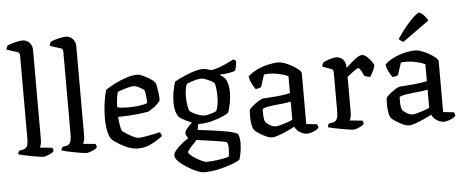

<svg xmlns="http://www.w3.org/2000/svg" viewBox="-59 -952 3161 1305"><g transform="rotate(-5 1521.0 -300.0)"><path d="M203 0Q195 0 173 -3.5Q151 -7 123.5 -12Q96 -17 72 -22.5Q48 -28 36 -32Q36 -39 39.5 -46Q43 -53 46 -56L73 -61Q89 -64 98 -79Q107 -94 107 -139V-700Q107 -708 104 -714.5Q101 -721 91 -724L19 -747Q20 -757 23 -764Q26 -771 28 -774Q39 -780 59 -786Q79 -792 99.5 -796Q120 -800 131 -800Q160 -800 179 -779.5Q198 -759 198 -730V-120Q198 -99 194 -84.5Q190 -70 187 -64L270 -56Q272 -53 274.5 -47.5Q277 -42 277 -33Q272 -25 258 -17.5Q244 -10 228.5 -5Q213 0 203 0Z M498 0Q490 0 468 -3.5Q446 -7 418.5 -12Q391 -17 367 -22.5Q343 -28 331 -32Q331 -39 334.5 -46Q338 -53 341 -56L368 -61Q384 -64 393 -79Q402 -94 402 -139V-700Q402 -708 399 -714.5Q396 -721 386 -724L314 -747Q315 -757 318 -764Q321 -771 323 -774Q334 -780 354 -786Q374 -792 394.5 -796Q415 -800 426 -800Q455 -800 474 -779.5Q493 -759 493 -730V-120Q493 -99 489 -84.5Q485 -70 482 -64L565 -56Q567 -53 569.5 -47.5Q572 -42 572 -33Q567 -25 553 -17.5Q539 -10 523.5 -5Q508 0 498 0Z M851 0Q823 0 794 -10Q765 -20 739.5 -34.5Q714 -49 696 -62Q678 -75 673 -82Q660 -99 652 -137.5Q644 -176 644 -220Q644 -281 652 -334Q660 -387 670 -417Q684 -426 708.5 -440Q733 -454 763.5 -467.5Q794 -481 826 -490.5Q858 -500 887 -500Q903 -500 927.5 -489Q952 -478 974.5 -463.5Q997 -449 1005 -438Q1011 -431 1015.5 -408.5Q1020 -386 1023 -360Q1026 -334 1025 -313Q1010 -290 985.5 -272Q961 -254 946 -245Q936 -242 905 -237.5Q874 -233 829.5 -229.5Q785 -226 735 -226Q736 -194 741.5 -165Q747 -136 752 -129Q758 -123 778.5 -109.5Q799 -96 823 -84Q847 -72 862 -72Q878 -72 908 -77Q938 -82 966.5 -88Q995 -94 1007 -97Q1010 -93 1014.5 -86Q1019 -79 1019 -70Q990 -46 945 -23Q900 0 851 0ZM808 -284Q845 -284 884 -289Q923 -294 940 -303Q940 -315 938.5 -333Q937 -351 934.5 -367Q932 -383 930 -389Q928 -393 914.5 -401.5Q901 -410 885 -417.5Q869 -425 858 -425Q848 -425 825.5 -420Q803 -415 780.5 -407.5Q758 -400 748 -395Q741 -377 737.5 -347Q734 -317 734 -292Q745 -288 766.5 -286Q788 -284 808 -284Z M1285 200Q1265 200 1233 186.5Q1201 173 1168.5 152.5Q1136 132 1114 109.5Q1092 87 1092 69Q1092 54 1108.5 34Q1125 14 1149.5 -6Q1174 -26 1196 -40Q1191 -47 1185.5 -57.5Q1180 -68 1180 -76Q1180 -88 1197 -108.5Q1214 -129 1230 -144Q1190 -161 1169 -173Q1148 -185 1141 -195Q1132 -207 1125 -230.5Q1118 -254 1118 -285Q1118 -333 1126 -371Q1134 -409 1141 -431Q1151 -437 1173.5 -448Q1196 -459 1225 -471Q1254 -483 1283 -491.5Q1312 -500 1335 -500Q1348 -500 1366.5 -495Q1385 -490 1393 -487Q1421 -491 1451 -502.5Q1481 -514 1507.5 -526.5Q1534 -539 1549 -547L1566 -536Q1566 -518 1561.5 -498.5Q1557 -479 1554 -469Q1533 -461 1506 -457Q1479 -453 1451 -452V-447Q1460 -442 1470.5 -433.5Q1481 -425 1490 -411Q1497 -395 1501.5 -372Q1506 -349 1506 -329Q1506 -289 1498.5 -251Q1491 -213 1482 -189Q1469 -179 1438.5 -165.5Q1408 -152 1365 -141Q1322 -130 1272 -129L1265 -90Q1273 -89 1300.5 -86Q1328 -83 1364.5 -78Q1401 -73 1437.5 -67Q1474 -61 1502 -53Q1530 -45 1538 -37Q1543 -24 1545.5 -8.5Q1548 7 1548 21Q1548 52 1542.5 84Q1537 116 1530 136Q1515 147 1475.5 162Q1436 177 1385.5 188.5Q1335 200 1285 200ZM1319 -184Q1330 -184 1347.5 -188Q1365 -192 1380.5 -197.5Q1396 -203 1402 -207Q1409 -220 1414 -246.5Q1419 -273 1419 -301Q1419 -335 1415.5 -362.5Q1412 -390 1407 -398Q1402 -404 1385 -413Q1368 -422 1349 -429Q1330 -436 1320 -436Q1308 -436 1287.5 -431.5Q1267 -427 1247.5 -420Q1228 -413 1219 -408Q1213 -395 1209 -372Q1205 -349 1205 -326Q1205 -288 1210.5 -258.5Q1216 -229 1222 -223Q1227 -217 1245.5 -207.5Q1264 -198 1285 -191Q1306 -184 1319 -184ZM1308 131Q1328 131 1357.5 128Q1387 125 1415.5 120Q1444 115 1459 109Q1462 101 1463.5 82.5Q1465 64 1465 53Q1465 25 1457 11Q1455 8 1435.5 4.5Q1416 1 1388 -3.5Q1360 -8 1331 -12Q1302 -16 1280 -19Q1258 -22 1252 -23Q1238 -9 1223 7Q1208 23 1197.5 36Q1187 49 1187 55Q1187 62 1201.5 75Q1216 88 1236.5 100.5Q1257 113 1277 122Q1297 131 1308 131Z M1766 4Q1747 4 1721.5 -8Q1696 -20 1674 -34.5Q1652 -49 1646 -58Q1638 -68 1633 -93.5Q1628 -119 1628 -151Q1628 -175 1630 -194Q1632 -201 1649.5 -216.5Q1667 -232 1689 -246.5Q1711 -261 1725 -264Q1733 -265 1750.5 -266Q1768 -267 1790 -269Q1818 -270 1851 -274.5Q1884 -279 1912 -285V-400Q1886 -413 1849.5 -421Q1813 -429 1784 -429Q1774 -429 1764.5 -428Q1755 -427 1747 -426L1720 -343Q1716 -341 1707.5 -337.5Q1699 -334 1682 -333Q1673 -345 1660 -369Q1647 -393 1642 -422Q1668 -447 1705 -464.5Q1742 -482 1781 -491Q1820 -500 1852 -500Q1868 -500 1893 -491Q1918 -482 1943.5 -467.5Q1969 -453 1986.5 -438Q2004 -423 2004 -412V-66L2077 -58Q2079 -55 2081.5 -48.5Q2084 -42 2084 -34Q2078 -25 2063.5 -17.5Q2049 -10 2033 -5Q2017 0 2006 0Q1980 0 1955.5 -16Q1931 -32 1921 -55Q1897 -42 1867 -28.5Q1837 -15 1810 -5.5Q1783 4 1766 4ZM1796 -68Q1807 -68 1829.5 -74Q1852 -80 1875 -88Q1898 -96 1912 -103V-227Q1889 -222 1863 -219Q1837 -216 1813 -214Q1785 -211 1757.5 -206.5Q1730 -202 1718 -193Q1717 -174 1718 -148.5Q1719 -123 1727 -104Q1736 -94 1756.5 -81Q1777 -68 1796 -68Z M2319 0Q2311 0 2288.5 -3.5Q2266 -7 2238 -12Q2210 -17 2185 -22.5Q2160 -28 2149 -32Q2149 -39 2152 -46Q2155 -53 2158 -56L2186 -61Q2202 -64 2211.5 -79Q2221 -94 2221 -139V-400Q2221 -408 2218 -414.5Q2215 -421 2205 -424L2147 -445Q2148 -457 2151.5 -464Q2155 -471 2158 -474Q2175 -483 2202 -491.5Q2229 -500 2245 -500Q2273 -500 2291.5 -480.5Q2310 -461 2310 -431V-422Q2324 -434 2344 -452.5Q2364 -471 2385 -485.5Q2406 -500 2422 -500Q2438 -500 2456 -483.5Q2474 -467 2486.5 -448.5Q2499 -430 2499 -423Q2499 -418 2494 -403.5Q2489 -389 2481 -373.5Q2473 -358 2466 -348Q2454 -348 2443.5 -351.5Q2433 -355 2427 -357Q2418 -375 2407 -394.5Q2396 -414 2390 -414Q2383 -414 2366.5 -402.5Q2350 -391 2333.5 -378Q2317 -365 2312 -361V-120Q2312 -100 2308 -85Q2304 -70 2300 -64L2386 -56Q2388 -53 2390.5 -47Q2393 -41 2393 -33Q2387 -25 2373 -17.5Q2359 -10 2344 -5Q2329 0 2319 0Z M2700 4Q2681 4 2655.5 -8Q2630 -20 2608 -34.5Q2586 -49 2580 -58Q2572 -68 2567 -93.5Q2562 -119 2562 -151Q2562 -175 2564 -194Q2566 -201 2583.5 -216.5Q2601 -232 2623 -246.5Q2645 -261 2659 -264Q2667 -265 2684.5 -266Q2702 -267 2724 -269Q2752 -270 2785 -274.5Q2818 -279 2846 -285V-400Q2820 -413 2783.5 -421Q2747 -429 2718 -429Q2708 -429 2698.5 -428Q2689 -427 2681 -426L2654 -343Q2650 -341 2641.5 -337.5Q2633 -334 2616 -333Q2607 -345 2594 -369Q2581 -393 2576 -422Q2602 -447 2639 -464.5Q2676 -482 2715 -491Q2754 -500 2786 -500Q2802 -500 2827 -491Q2852 -482 2877.5 -467.5Q2903 -453 2920.5 -438Q2938 -423 2938 -412V-66L3011 -58Q3013 -55 3015.5 -48.5Q3018 -42 3018 -34Q3012 -25 2997.5 -17.5Q2983 -10 2967 -5Q2951 0 2940 0Q2914 0 2889.5 -16Q2865 -32 2855 -55Q2831 -42 2801 -28.5Q2771 -15 2744 -5.5Q2717 4 2700 4ZM2730 -68Q2741 -68 2763.5 -74Q2786 -80 2809 -88Q2832 -96 2846 -103V-227Q2823 -222 2797 -219Q2771 -216 2747 -214Q2719 -211 2691.5 -206.5Q2664 -202 2652 -193Q2651 -174 2652 -148.5Q2653 -123 2661 -104Q2670 -94 2690.5 -81Q2711 -68 2730 -68ZM2711 -565Q2701 -568 2692.5 -575Q2684 -582 2680 -587Q2713 -636 2744.5 -673.5Q2776 -711 2800 -732Q2824 -753 2833 -753Q2840 -753 2852 -744Q2864 -735 2875 -721Q2886 -707 2891 -694Z"/></g></svg>

Font: Texturina
Style: Regular
Weight: 400
Designer: Guillermo Torres Carreño
Foundry: Omnibus-Type
Version: Version 1.002; ttfautohint (v1.8.3)